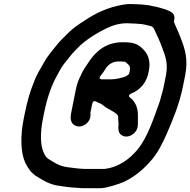

<svg xmlns="http://www.w3.org/2000/svg" viewBox="-20 -798 971 979"><path d="M766.8 -647.9C781.4 -616.6 795.5 -586.9 808.1 -552.1C821.9 -514.2 838.5 -475.9 826 -413L814.8 -357C813.1 -348.7 811 -340 808.6 -331L801.3 -305C799 -296.7 797.2 -287.7 794 -278.9C764.2 -197.5 733.9 -99.3 681.2 -35.4C642.5 11.5 585.7 55.4 511.7 63.4C511.4 63.5 510.8 63.5 510.3 63.5H421.3C387 63.5 354.7 58.4 323.5 54.4C280.1 48.4 256 30.1 229.2 13.9C218.2 6.9 211.5 -1.8 207.6 -10.1L203.6 -18.7C183.9 -56.9 185.8 -126.8 198.4 -190L205 -223C219.4 -295.1 241.5 -361.9 272.2 -415.3C282.2 -433.5 292.2 -454.4 306.6 -472.4L334.5 -507.3C351.4 -529.5 372.2 -550.2 391 -568.2C422 -596.2 455.1 -617.2 491.1 -637.1C528.4 -657.7 572.6 -679.5 626.7 -679.5C635.1 -679.5 642.1 -679.2 651.9 -678.5C659.1 -678.5 667.9 -678.1 674.4 -677.4L697.9 -675.5C715.4 -673.9 728.5 -669.9 745.6 -665.5C758.5 -664.6 764.5 -652.8 766.8 -647.9ZM646.2 -777.5C635 -777.5 622.9 -776.5 610.7 -774.7C530.9 -761.1 470.3 -732.9 409.6 -692C381.1 -674 353.5 -654.8 331 -633C306.4 -609.3 282 -585.6 259.9 -556.7L231.9 -521.7C222.7 -509.9 213.9 -496.6 206.1 -482.8C186.9 -448 166 -416.7 153.3 -380.1C153.2 -379.9 153 -379.6 152.9 -379.3C133.5 -333.2 117.9 -277.4 106.6 -221L100.4 -190C83.1 -103.2 85.1 -19.1 108.9 31.9C122.8 59.6 135.7 79.6 161.6 98.2C199.8 121 233.3 144.9 289.2 150.6C289.4 150.6 289.7 150.6 290 150.7C324.1 156.5 357.7 159.3 398.1 161.5H496.5C526.4 160 587.7 140.2 612.6 128.9C668.9 102.1 713.4 64 754.4 15.7C784.6 -20 807.7 -64.7 829.8 -114.9C862.8 -191.6 894.8 -267.2 912.8 -357L924 -413C940.4 -495.4 923.3 -547.7 902.3 -601.8C892.3 -630 878.7 -656.3 867.7 -683.6C867.1 -685.3 866.8 -688.1 867.4 -690.6C877.4 -731.1 851.5 -739.3 819 -751.8C816.5 -752.2 811.5 -753.2 806.3 -755.3C796 -758.9 781.3 -762.1 766.4 -765.5C761.4 -765.8 759 -766 752.6 -768.1C744.9 -770.2 735.3 -771.9 726.2 -772.5C707.9 -774.2 694 -776.5 675 -776.5C664.4 -776.5 654.7 -777.5 646.2 -777.5ZM637.3 -420.2 622.8 -408.8C599.6 -400.7 572.2 -393.5 546.6 -393.5H500.6C476.6 -393.5 493.8 -412.6 493.8 -412.6C502.2 -422.9 508.3 -431.8 515.9 -443.5C528.2 -465.8 552.1 -484.5 582.7 -484.5H596.7C601.1 -484.5 604.5 -484.3 613.1 -483.5H614.5C617.3 -483.5 620.7 -482.2 622.6 -479.8C625 -476.9 629 -474.6 634.8 -468.3C649.1 -455.4 641.3 -432 637.3 -420.2ZM739.4 -440.2C739.4 -440.4 739.5 -440.8 739.5 -441C748.1 -483.8 735.5 -519 716.4 -539.7C692.6 -566.6 670.6 -582.5 616.3 -582.5H602.3C524.2 -582.5 469.9 -538.7 434 -484C419 -460 402.7 -440.9 393.5 -416.8C393.3 -416.3 393 -415.6 392.7 -415C381.5 -394.1 372.4 -370.2 367 -343L342.8 -222C336.2 -188.7 343.3 -168.7 361.3 -158.7C396.5 -139.1 447.3 -173.5 441.1 -220C440.9 -221.1 441 -222.7 441.2 -224L450 -268C455.2 -293.8 474.1 -276.9 480.3 -275C495.5 -270.4 508.4 -259.3 519.7 -250.6C535.4 -240 560.2 -230.2 577.5 -213.8C583.5 -208.1 583.1 -196.6 582.7 -187.3C583.1 -177.9 585.9 -165.8 583.3 -149.6C584.4 -129.9 585.5 -120.2 597.2 -110.8C618.2 -94 648.7 -102 667.2 -122.3C688.9 -145.9 681.9 -169.3 683.2 -207.9C684.1 -249.8 669 -280.3 643.9 -299.6C626.5 -312.9 650.1 -321.4 650.1 -321.4C694.7 -339.6 730.9 -377.9 739.4 -440.2Z"/></svg>

Font: Smoothie
Style: LightIt
Weight: 400
Foundry: Cannot Into Space Fonts
Version: Version 0.8